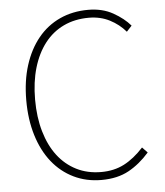

<svg xmlns="http://www.w3.org/2000/svg" viewBox="-53 -786 726 846"><g transform="rotate(-5 309.5 -363.0)"><path d="M362 13Q433 13 483 -14.5Q533 -42 575 -90L552 -114Q510 -68 465.5 -45Q421 -22 364 -22Q303 -22 254.5 -46.5Q206 -71 172 -115.5Q138 -160 119.5 -223.5Q101 -287 101 -365Q101 -443 119.5 -505.5Q138 -568 172.5 -612.5Q207 -657 256.5 -680.5Q306 -704 368 -704Q419 -704 460 -683Q501 -662 530 -628L553 -653Q525 -686 478 -712.5Q431 -739 368 -739Q299 -739 242.5 -713Q186 -687 146 -638Q106 -589 84 -520Q62 -451 62 -365Q62 -280 83.5 -210Q105 -140 144.5 -90.5Q184 -41 239.5 -14Q295 13 362 13Z"/></g></svg>

Font: Spoqa Han Sans Neo Thin
Style: Regular
Weight: 100
Designer: [Spoqa Han Sans Neo] Dong-huui Kim  Younghwa Kang  Yujin Lee  [Noto Sans] Ryoko NISHIZUKA  (kana & ideographs); Paul D. 
Foundry: Spoqa (http://www.spoqa-han-sans.com)
Version: Version 1.100;hotconv 1.0.109;makeotfexe 2.5.65596